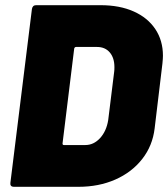

<svg xmlns="http://www.w3.org/2000/svg" viewBox="-20 -720 648 740"><path d="M20 -15 103 -685Q104 -692 108 -696Q112 -700 119 -700H368Q441 -700 495 -676Q549 -652 578.5 -608Q608 -564 608 -505Q608 -495 606 -475L576 -225Q568 -158 528 -107Q488 -56 424.5 -28Q361 0 282 0H33Q26 0 22.5 -4Q19 -8 20 -15ZM226 -161H309Q341 -161 365.5 -187.5Q390 -214 397 -257L420 -443Q421 -449 421 -461Q421 -497 403 -518Q385 -539 354 -539H273Q268 -539 266 -533L221 -167Q221 -161 226 -161Z"/></svg>

Font: Barlow Black
Style: Italic
Weight: 900
Italic angle: -7°
Designer: Jeremy Tribby
Foundry: Tribby Type
Version: Version 1.408